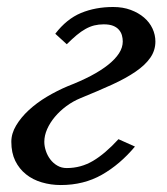

<svg xmlns="http://www.w3.org/2000/svg" viewBox="-20 -514 475 546"><path d="M421.9 -396Q421.9 -370.6 407.5 -349.9Q393.1 -329.1 365.7 -310.3Q338.4 -291.5 298.8 -273.4Q259.3 -255.4 209 -234.9Q187.5 -226.1 168.7 -212.2Q149.9 -198.2 136 -181.6Q122.1 -165 114 -146.7Q106 -128.4 106 -110.8Q106 -98.1 110.4 -85Q114.7 -71.8 123 -60.8Q131.3 -49.8 143.1 -43Q154.8 -36.1 169.9 -36.1Q210 -36.1 244.4 -56.4Q278.8 -76.7 316.9 -118.2L363.8 -97.2Q321.3 -46.4 269.8 -17.1Q218.3 12.2 152.8 12.2Q124.5 12.2 98.9 4.6Q73.2 -2.9 54 -18.3Q34.7 -33.7 23.4 -56.6Q12.2 -79.6 12.2 -110.8Q12.2 -134.3 25.9 -157.2Q39.6 -180.2 62 -200.9Q84.5 -221.7 113.5 -239Q142.6 -256.3 172.9 -269Q209.5 -283.2 238.3 -298.3Q267.1 -313.5 287.4 -329.6Q307.6 -345.7 318.4 -362.3Q329.1 -378.9 329.1 -396Q329.1 -404.8 326.7 -413.6Q324.2 -422.4 318.1 -429.4Q312 -436.5 301.5 -440.7Q291 -444.8 274.9 -444.8Q260.7 -444.8 248 -441.7Q235.4 -438.5 223.1 -431.6Q210.9 -424.8 198 -414.1Q185.1 -403.3 169.9 -388.2L137.2 -418Q169.4 -460 210.4 -477.1Q251.5 -494.1 301.8 -494.1Q329.6 -494.1 351.8 -485.8Q374 -477.5 389.6 -464.1Q405.3 -450.7 413.6 -432.9Q421.9 -415 421.9 -396Z"/></svg>

Font: Charis SIL Cyr
Style: Italic
Weight: 400
Italic angle: -11°
Foundry: SIL International
Version: Version 5.000